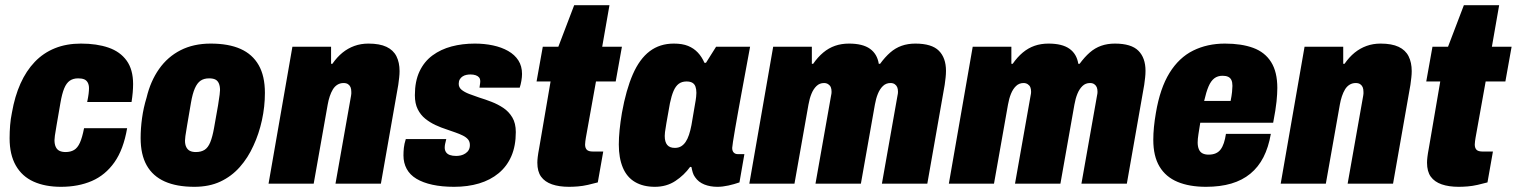

<svg xmlns="http://www.w3.org/2000/svg" viewBox="-20 -708 5846 740"><path d="M215 12Q154 12 109.5 -8Q65 -28 41 -70Q17 -112 17 -175Q17 -200 19 -225Q21 -250 26 -274Q37 -337 59 -386Q81 -435 114 -469.5Q147 -504 191.5 -522Q236 -540 292 -540Q353 -540 398 -524.5Q443 -509 468 -474.5Q493 -440 493 -384Q493 -369 491.5 -351.5Q490 -334 487 -315H316Q320 -334 321.5 -346.5Q323 -359 323 -368Q323 -381 318 -390Q313 -399 304 -402.5Q295 -406 281 -406Q262 -406 249 -397Q236 -388 227.5 -367.5Q219 -347 213 -312Q203 -254 198 -225Q193 -196 191.5 -185Q190 -174 190 -168Q190 -152 195 -141.5Q200 -131 209.5 -126.5Q219 -122 233 -122Q252 -122 265.5 -130Q279 -138 288 -158Q297 -178 304 -214H470Q456 -132 421 -82.5Q386 -33 334 -10.5Q282 12 215 12Z M729 12Q661 12 615 -8.5Q569 -29 545.5 -70.5Q522 -112 522 -176Q522 -213 527.5 -253Q533 -293 545 -332Q560 -395 593 -442Q626 -489 676 -514.5Q726 -540 792 -540Q861 -540 907 -519.5Q953 -499 977 -457Q1001 -415 1001 -350Q1001 -297 989.5 -244.5Q978 -192 957 -147Q936 -100 904 -64Q872 -28 829 -8Q786 12 729 12ZM735 -122Q755 -122 768.5 -130.5Q782 -139 790.5 -160Q799 -181 805 -215Q816 -274 820.5 -302.5Q825 -331 826.5 -343Q828 -355 828 -361Q828 -376 823.5 -386.5Q819 -397 810 -401.5Q801 -406 786 -406Q766 -406 753 -397Q740 -388 731 -367.5Q722 -347 716 -312Q706 -253 701 -224Q696 -195 694.5 -183.5Q693 -172 693 -166Q693 -151 698 -141Q703 -131 712 -126.5Q721 -122 735 -122Z M1015 0 1107 -528H1256V-462H1261Q1279 -488 1300 -505Q1321 -522 1346 -531Q1371 -540 1400 -540Q1443 -540 1469.5 -527.5Q1496 -515 1508 -491Q1520 -467 1520 -434Q1520 -422 1518.5 -409Q1517 -396 1515 -381L1448 0H1273L1333 -339Q1334 -343 1334 -347Q1334 -351 1334 -354Q1334 -365 1331 -372Q1328 -379 1321.5 -383.5Q1315 -388 1304 -388Q1291 -388 1280.5 -381.5Q1270 -375 1263 -363.5Q1256 -352 1251 -337Q1246 -322 1243 -305L1189 0Z M1730 12Q1683 12 1646.5 4Q1610 -4 1585 -19Q1560 -34 1547.5 -57Q1535 -80 1535 -109Q1535 -123 1536.5 -138Q1538 -153 1544 -172H1700Q1697 -160 1695.5 -153Q1694 -146 1694 -139Q1694 -129 1699 -121.5Q1704 -114 1714 -110.5Q1724 -107 1738 -107Q1747 -107 1756 -109Q1765 -111 1773.5 -116.5Q1782 -122 1786.5 -130Q1791 -138 1791 -149Q1791 -162 1784 -170.5Q1777 -179 1764 -185.5Q1751 -192 1735 -197.5Q1719 -203 1702 -209Q1680 -216 1658.5 -226Q1637 -236 1619 -250.5Q1601 -265 1590 -287Q1579 -309 1579 -341Q1579 -395 1597 -433Q1615 -471 1647 -494.5Q1679 -518 1720.5 -529Q1762 -540 1810 -540Q1847 -540 1880 -533Q1913 -526 1938.5 -511.5Q1964 -497 1978 -475Q1992 -453 1992 -423Q1992 -411 1989.5 -396.5Q1987 -382 1983 -370H1828Q1830 -383 1830.5 -387.5Q1831 -392 1831 -394Q1831 -404 1826.5 -409.5Q1822 -415 1813.5 -418Q1805 -421 1793 -421Q1786 -421 1778 -419.5Q1770 -418 1763 -413.5Q1756 -409 1752 -402Q1748 -395 1748 -385Q1748 -371 1759 -362Q1770 -353 1788 -346Q1806 -339 1827 -332Q1850 -325 1874.5 -315.5Q1899 -306 1920 -292Q1941 -278 1954.5 -255.5Q1968 -233 1968 -199Q1968 -146 1951 -106.5Q1934 -67 1902 -40.5Q1870 -14 1826.5 -1Q1783 12 1730 12Z M2173 12Q2135 12 2107.5 2.5Q2080 -7 2065.5 -27Q2051 -47 2051 -81Q2051 -90 2052.5 -103Q2054 -116 2058 -137L2102 -394H2048L2072 -528H2132L2193 -688H2329L2301 -528H2377L2353 -394H2277L2238 -177Q2237 -170 2236 -163.5Q2235 -157 2235 -151Q2235 -138 2241.5 -131Q2248 -124 2265 -124H2305L2284 -5Q2266 0 2246 4.5Q2226 9 2207.5 10.5Q2189 12 2173 12Z M2504 12Q2459 12 2427.5 -6.5Q2396 -25 2380.5 -62Q2365 -99 2365 -151Q2365 -177 2368 -207Q2371 -237 2377 -273Q2393 -362 2419 -421.5Q2445 -481 2484 -510.5Q2523 -540 2577 -540Q2610 -540 2632 -531Q2654 -522 2669.5 -505.5Q2685 -489 2695 -466H2701L2740 -528H2871L2847 -398Q2843 -376 2837 -344Q2831 -312 2825 -278Q2819 -244 2813.5 -213Q2808 -182 2805 -161.5Q2802 -141 2802 -138Q2802 -126 2808 -120Q2814 -114 2823 -114H2849L2830 -5Q2810 2 2787.5 7Q2765 12 2745 12Q2717 12 2694.5 3Q2672 -6 2659 -25Q2653 -33 2650 -43Q2647 -53 2645 -64L2640 -65Q2617 -33 2583 -10.5Q2549 12 2504 12ZM2581 -138Q2595 -138 2605 -144Q2615 -150 2622.5 -161Q2630 -172 2635.5 -188.5Q2641 -205 2645 -226Q2653 -275 2657.5 -299.5Q2662 -324 2663 -334.5Q2664 -345 2664 -350Q2664 -364 2660.5 -374Q2657 -384 2648.5 -389Q2640 -394 2626 -394Q2608 -394 2596 -385Q2584 -376 2576 -357.5Q2568 -339 2562 -310Q2553 -259 2548.5 -234Q2544 -209 2543 -199Q2542 -189 2542 -184Q2542 -161 2551.5 -149.5Q2561 -138 2581 -138Z M2868 0 2960 -528H3109V-462H3114Q3132 -488 3153 -505.5Q3174 -523 3198.5 -531.5Q3223 -540 3252 -540Q3305 -540 3333 -520Q3361 -500 3367 -462H3372Q3391 -488 3411 -505.5Q3431 -523 3455 -531.5Q3479 -540 3508 -540Q3571 -540 3598.5 -512.5Q3626 -485 3626 -435Q3626 -422 3624.5 -409Q3623 -396 3621 -381L3554 0H3379L3439 -339Q3440 -343 3440.5 -347Q3441 -351 3441 -354Q3441 -365 3438 -372Q3435 -379 3428.5 -383.5Q3422 -388 3412 -388Q3395 -388 3383 -376.5Q3371 -365 3363.5 -346.5Q3356 -328 3352 -305L3298 0H3123L3183 -339Q3184 -343 3184.5 -347Q3185 -351 3185 -354Q3185 -365 3182 -372Q3179 -379 3172 -383.5Q3165 -388 3156 -388Q3139 -388 3127 -376.5Q3115 -365 3107.5 -346.5Q3100 -328 3096 -305L3042 0Z M3637 0 3729 -528H3878V-462H3883Q3901 -488 3922 -505.5Q3943 -523 3967.5 -531.5Q3992 -540 4021 -540Q4074 -540 4102 -520Q4130 -500 4136 -462H4141Q4160 -488 4180 -505.5Q4200 -523 4224 -531.5Q4248 -540 4277 -540Q4340 -540 4367.5 -512.5Q4395 -485 4395 -435Q4395 -422 4393.5 -409Q4392 -396 4390 -381L4323 0H4148L4208 -339Q4209 -343 4209.5 -347Q4210 -351 4210 -354Q4210 -365 4207 -372Q4204 -379 4197.5 -383.5Q4191 -388 4181 -388Q4164 -388 4152 -376.5Q4140 -365 4132.5 -346.5Q4125 -328 4121 -305L4067 0H3892L3952 -339Q3953 -343 3953.5 -347Q3954 -351 3954 -354Q3954 -365 3951 -372Q3948 -379 3941 -383.5Q3934 -388 3925 -388Q3908 -388 3896 -376.5Q3884 -365 3876.5 -346.5Q3869 -328 3865 -305L3811 0Z M4628 12Q4564 12 4518.5 -7Q4473 -26 4449 -66Q4425 -106 4425 -169Q4425 -193 4427.5 -218.5Q4430 -244 4435 -273Q4451 -368 4487.5 -427Q4524 -486 4578.5 -513Q4633 -540 4701 -540Q4765 -540 4810 -523.5Q4855 -507 4879 -469Q4903 -431 4903 -369Q4903 -347 4900 -317Q4897 -287 4887 -235H4606Q4602 -210 4599 -191Q4596 -172 4596 -159Q4596 -144 4600.5 -133Q4605 -122 4614.5 -117Q4624 -112 4638 -112Q4654 -112 4665.5 -117Q4677 -122 4684.5 -132Q4692 -142 4697 -157Q4702 -172 4705 -192H4878Q4869 -140 4849.5 -102Q4830 -64 4799 -38.5Q4768 -13 4725.5 -0.5Q4683 12 4628 12ZM4621 -319H4723Q4727 -339 4728.5 -353.5Q4730 -368 4730 -377Q4730 -391 4726 -399.5Q4722 -408 4713.5 -412Q4705 -416 4692 -416Q4673 -416 4660 -406Q4647 -396 4638 -375Q4629 -354 4621 -319Z M4916 0 5008 -528H5157V-462H5162Q5180 -488 5201 -505Q5222 -522 5247 -531Q5272 -540 5301 -540Q5344 -540 5370.5 -527.5Q5397 -515 5409 -491Q5421 -467 5421 -434Q5421 -422 5419.5 -409Q5418 -396 5416 -381L5349 0H5174L5234 -339Q5235 -343 5235 -347Q5235 -351 5235 -354Q5235 -365 5232 -372Q5229 -379 5222.5 -383.5Q5216 -388 5205 -388Q5192 -388 5181.5 -381.5Q5171 -375 5164 -363.5Q5157 -352 5152 -337Q5147 -322 5144 -305L5090 0Z M5602 12Q5564 12 5536.5 2.5Q5509 -7 5494.5 -27Q5480 -47 5480 -81Q5480 -90 5481.5 -103Q5483 -116 5487 -137L5531 -394H5477L5501 -528H5561L5622 -688H5758L5730 -528H5806L5782 -394H5706L5667 -177Q5666 -170 5665 -163.5Q5664 -157 5664 -151Q5664 -138 5670.5 -131Q5677 -124 5694 -124H5734L5713 -5Q5695 0 5675 4.5Q5655 9 5636.5 10.5Q5618 12 5602 12Z"/></svg>

Font: Archivo Condensed Black
Style: Italic
Weight: 900
Width: 3
Italic angle: -10°
Designer: Hector Gatti
Foundry: Omnibus-Type
Version: Version 2.001